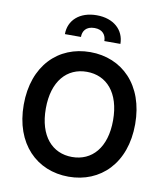

<svg xmlns="http://www.w3.org/2000/svg" viewBox="-101 -1041 978 1134"><g transform="rotate(10 387.5 -474.0)"><path d="M220.5 -815.7H316.8C316.4 -849.8 335.6 -881.7 387.1 -881.7C436.8 -881.7 456.7 -850.9 457 -815.7H553.3C552.9 -898.8 489 -958.1 387.1 -958.1C284.4 -958.1 220.2 -898.8 220.5 -815.7ZM721.6 -363.6C721.6 -598.7 578.1 -737.2 387.4 -737.2C196.4 -737.2 53.3 -598.7 53.3 -363.6C53.3 -128.9 196.4 9.9 387.4 9.9C578.1 9.9 721.6 -128.6 721.6 -363.6ZM589.1 -363.6C589.1 -198.2 506 -108.3 387.4 -108.3C269.2 -108.3 185.7 -198.2 185.7 -363.6C185.7 -529.1 269.2 -619 387.4 -619C506 -619 589.1 -529.1 589.1 -363.6Z"/></g></svg>

Font: TID UI Semi Bold
Style: Regular
Weight: 600
Designer: The TID Project Authors
Foundry: Bakken & Bæck
Version: Version 1.001;hotconv 1.0.109;makeotfexe 2.5.65596